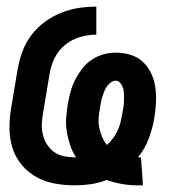

<svg xmlns="http://www.w3.org/2000/svg" viewBox="-20 -548 540 576"><path d="M394 8Q369 8 346 4Q323 0 300 -8Q277 1 252.5 4.5Q228 8 204 8Q173 8 143.5 2.5Q114 -3 89 -17Q64 -31 45.5 -53Q27 -75 18 -102.5Q9 -130 8.5 -160.5Q8 -191 13 -221L33 -341Q38 -368 47.5 -394Q57 -420 74 -442.5Q91 -465 114 -482Q137 -499 163 -509.5Q189 -520 215.5 -524Q242 -528 269 -528V-444Q245 -444 220.5 -437Q196 -430 176 -414Q156 -398 144.5 -375Q133 -352 129 -328L109 -208Q106 -191 105.5 -174.5Q105 -158 109 -142.5Q113 -127 121.5 -114Q130 -101 142.5 -92Q155 -83 171 -79.5Q187 -76 204 -76H208Q197 -93 190.5 -112.5Q184 -132 180.5 -152.5Q177 -173 178.5 -194.5Q180 -216 184 -238Q187 -256 192 -274Q197 -292 206 -309.5Q215 -327 227 -342.5Q239 -358 255.5 -369Q272 -380 290.5 -385Q309 -390 327 -390Q350 -390 371.5 -383.5Q393 -377 408.5 -362.5Q424 -348 433.5 -328Q443 -308 446 -286Q449 -264 448 -241Q447 -218 443 -195Q438 -164 426.5 -133Q415 -102 394 -76H403L409 8ZM301 -113Q312 -123 320 -134.5Q328 -146 333.5 -158Q339 -170 342 -183Q345 -196 347 -208Q349 -218 350.5 -227.5Q352 -237 352 -246Q352 -255 352 -264.5Q352 -274 349.5 -282.5Q347 -291 341.5 -298.5Q336 -306 327 -306Q319 -306 311.5 -300Q304 -294 299.5 -287Q295 -280 292 -272Q289 -264 286.5 -256Q284 -248 282.5 -240Q281 -232 280 -224Q277 -209 276 -193.5Q275 -178 278 -164Q281 -150 286.5 -137Q292 -124 301 -113Z"/></svg>

Font: Iosevka Curly Slab Semibold
Style: Italic
Weight: 600
Italic angle: -9°
Monospace: yes
Designer: Belleve Invis
Foundry: Belleve Invis
Version: Version 22.1.2; ttfautohint (v1.8.4)